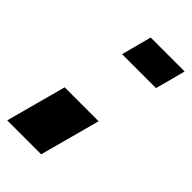

<svg xmlns="http://www.w3.org/2000/svg" viewBox="-231 -562 750 750"><g transform="rotate(45 143.5 -187.5)"><path d="M-33.7 125H153.8Q165 83 187.5 0Q210 -83 221.2 -125H33.7Q22.5 -83.5 0 0Q-22.5 83.5 -33.7 125ZM100.6 -375H288.1Q293.9 -396 304.9 -437.5Q315.9 -479 321.3 -500H133.8Q128.4 -479 117.2 -437.5Q106 -396 100.6 -375Z"/></g></svg>

Font: Faithful 32x
Style: SemiboldOblique
Weight: 400
Foundry: Faithful Resource Pack
Version: Version 1.0; January 27, 2023